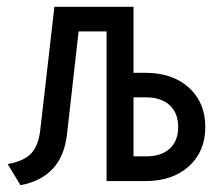

<svg xmlns="http://www.w3.org/2000/svg" viewBox="-20 -531 656 563"><path d="M40 12 2.5 -50Q49 -58 70.8 -80.5Q92.5 -103 98 -149L139.5 -511H371.5V-317.5H406Q486 -317.5 534 -274Q582 -230.5 582 -158.5Q582 -87 534 -43.5Q486 0 406 0H292.5V-439H210.5L176.5 -137.5Q169 -72.5 134.5 -35.8Q100 1 40 12ZM371.5 -72.5H408.5Q453 -72.5 477.8 -95.2Q502.5 -118 502.5 -158.5Q502.5 -199.5 477.5 -222.5Q452.5 -245.5 408.5 -245.5H371.5Z"/></svg>

Font: Overpass Mono
Style: Regular
Weight: 400
Designer: Delve Withrington, Dave Bailey
Foundry: Delve Fonts LLC
Version: Version 4.000